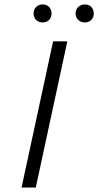

<svg xmlns="http://www.w3.org/2000/svg" viewBox="-20 -844 442 864"><path d="M171 -743Q154 -743 142.5 -754.5Q131 -766 131 -783Q131 -801 142.5 -812.5Q154 -824 171 -824Q190 -824 201 -812.5Q212 -801 212 -783Q212 -766 201 -754.5Q190 -743 171 -743ZM320 -783Q320 -801 332 -812.5Q344 -824 362 -824Q380 -824 391 -812.5Q402 -801 402 -783Q402 -766 391 -754.5Q380 -743 362 -743Q344 -743 332 -754.5Q320 -766 320 -783ZM77 0 219 -658H283L141 0Z"/></svg>

Font: EauTest Semilight
Style: Italic
Weight: 300
Italic angle: -12°
Designer: Christian Thalmann (Catharsis Fonts)
Version: Version 0.001;PS 000.001;hotconv 1.0.88;makeotf.lib2.5.64775